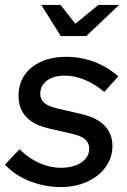

<svg xmlns="http://www.w3.org/2000/svg" viewBox="-35 -747 512 777"><path d="M211 10Q145 10 84 -14.5Q23 -39 -15 -81L44 -143Q82 -106 124.5 -87Q167 -68 212 -68Q262 -68 294 -89.5Q326 -111 326 -145Q326 -169 309 -183.5Q292 -198 255 -206L168 -226Q103 -240 71.5 -273.5Q40 -307 40 -359Q40 -407 64 -442.5Q88 -478 131.5 -497.5Q175 -517 233 -517Q292 -517 345.5 -497Q399 -477 444 -438L387 -375Q349 -407 308 -424Q267 -441 227 -441Q182 -441 155 -421Q128 -401 128 -368Q128 -344 145 -330Q162 -316 201 -307L288 -287Q354 -273 387 -240Q420 -207 420 -156Q420 -109 392.5 -71Q365 -33 317.5 -11.5Q270 10 211 10ZM211 -601 132 -727H210L270 -651L363 -727H447L314 -601Z"/></svg>

Font: Red Hat Display SemiBold
Style: Italic
Weight: 600
Italic angle: -12°
Designer: Pentagram, MCKL
Foundry: Pentagram, MCKL
Version: Version 1.023